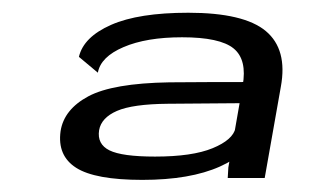

<svg xmlns="http://www.w3.org/2000/svg" viewBox="-20 -702 510 309"><path d="M346.5 -415.5H406L432 -562.5Q443 -622.5 407.8 -652Q372.5 -681.5 283 -681.5Q203 -681.5 158.8 -662Q114.5 -642.5 107 -610.5L137.5 -585Q142 -610.5 178.8 -626.2Q215.5 -642 273 -642Q334 -642 356 -624Q378 -606 370.5 -564L347.5 -432.5ZM209 -412.5Q286 -412.5 334 -434Q382 -455.5 387.5 -488L359 -496Q355 -477 322.2 -463.5Q289.5 -450 229.5 -450Q176.5 -450 156.2 -460Q136 -470 139.5 -492.5Q143 -512.5 168.2 -523.5Q193.5 -534.5 250 -535Q313 -535.5 376 -536L382 -570Q312.5 -570 252.5 -569.5Q161.5 -568 122.2 -547Q83 -526 77.5 -491Q72 -451.5 102.5 -432Q133 -412.5 209 -412.5Z"/></svg>

Font: Anybody Expanded
Style: Italic
Weight: 400
Width: 7
Italic angle: -10°
Version: Version 1.113;gftools[0.9.25]